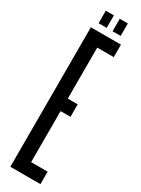

<svg xmlns="http://www.w3.org/2000/svg" viewBox="-229 -884 665 906"><g transform="rotate(30 103.5 -431.5)"><path d="M47 -795V-863H91V-795ZM123 -795V-863H167V-795ZM25 0V-760H189V-692H99V-414H153V-346H99V-68H189V0Z"/></g></svg>

Font: Commune Nuit Debout
Style: Regular
Weight: 400
Designer: Sébastien Marchal
Foundry: Sébastien Marchal
Version: Version 1.003;PS 1.3;hotconv 1.0.88;makeotf.lib2.5.647800